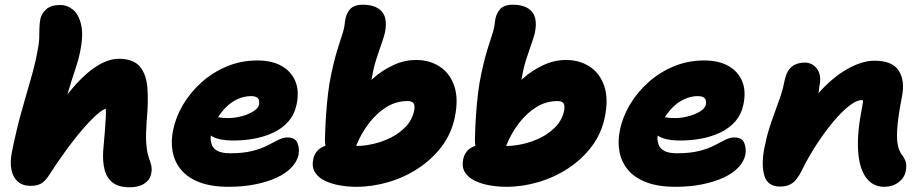

<svg xmlns="http://www.w3.org/2000/svg" viewBox="-20 -781 3913 813"><path d="M110 6Q76 6 55.5 -12Q35 -30 28.5 -62Q22 -94 30 -135Q49 -230 70 -305Q91 -380 109 -441.5Q127 -503 137 -555Q145 -594 146 -618.5Q147 -643 147 -662Q147 -681 151 -701Q156 -724 176 -742Q196 -760 236 -760Q264 -760 288.5 -740.5Q313 -721 323.5 -677Q334 -633 319 -561Q312 -526 298 -485Q284 -444 266 -383Q266 -382 266 -382Q286 -407 305 -428Q353 -480 398 -506Q443 -532 483 -532Q543 -532 571 -500.5Q599 -469 604 -410Q609 -351 601 -267Q597 -212 599 -179.5Q601 -147 606 -128Q611 -109 617 -93Q621 -82 622 -69.5Q623 -57 620 -45Q615 -19 591 -3.5Q567 12 529 12Q483 12 457.5 -7.5Q432 -27 423 -62Q414 -97 417 -143Q422 -197 424.5 -230.5Q427 -264 428 -284.5Q429 -305 428 -321Q409 -315 373.5 -280.5Q338 -246 291 -186Q244 -126 189 -41Q171 -13 153.5 -3.5Q136 6 110 6Z M949 10Q874 10 824 -9.5Q774 -29 746.5 -62.5Q719 -96 711 -139Q703 -182 713 -230Q724 -285 755 -337.5Q786 -390 833.5 -432.5Q881 -475 941 -500Q1001 -525 1070 -525Q1130 -525 1171 -502.5Q1212 -480 1230 -438.5Q1248 -397 1236 -339Q1227 -296 1201 -266.5Q1175 -237 1137.5 -219.5Q1100 -202 1057 -194Q1014 -186 970 -186Q902 -186 873 -207Q870 -188 876 -171Q881 -153 900 -142.5Q919 -132 954 -132Q1011 -132 1049.5 -142Q1088 -152 1113.5 -165.5Q1139 -179 1159 -189Q1179 -199 1198 -199Q1230 -199 1239.5 -175.5Q1249 -152 1244 -125Q1238 -97 1214.5 -72Q1191 -47 1152 -29Q1113 -11 1061.5 -0.5Q1010 10 949 10ZM903 -284Q905 -284 908 -284Q922 -281 946 -281Q973 -281 1002 -288.5Q1031 -296 1052 -309Q1073 -322 1077 -338Q1080 -356 1072 -365Q1064 -374 1043 -374Q1014 -374 986.5 -361.5Q959 -349 936 -326Q918 -308 903 -284Z M1489 10Q1454 10 1419 4Q1384 -2 1356 -15.5Q1328 -29 1314 -51Q1300 -73 1306 -105Q1313 -139 1339 -155Q1348 -160 1358 -164Q1356 -176 1356 -190Q1357 -241 1360.5 -292.5Q1364 -344 1369.5 -388.5Q1375 -433 1382 -464Q1391 -508 1400 -540.5Q1409 -573 1417.5 -598.5Q1426 -624 1432.5 -645.5Q1439 -667 1441 -690Q1444 -720 1461 -740.5Q1478 -761 1516 -761Q1571 -761 1596.5 -732.5Q1622 -704 1610 -643Q1607 -630 1601 -612Q1595 -594 1587.5 -572.5Q1580 -551 1572.5 -527.5Q1565 -504 1560 -480Q1556 -460 1553 -443Q1557 -447 1562 -451Q1598 -483 1645 -505Q1692 -527 1742 -527Q1799 -527 1842 -499Q1885 -471 1903.5 -417Q1922 -363 1906 -285Q1892 -216 1851 -161.5Q1810 -107 1751.5 -68.5Q1693 -30 1625 -10Q1557 10 1489 10ZM1488 -163Q1490 -163 1492 -163Q1522 -163 1560 -171.5Q1598 -180 1634.5 -198Q1671 -216 1698.5 -245Q1726 -274 1734 -314Q1736 -327 1734.5 -335.5Q1733 -344 1726 -348.5Q1719 -353 1705 -353Q1658 -353 1617 -328Q1576 -303 1543 -260Q1510 -218 1488 -163Z M2124 10Q2089 10 2054 4Q2019 -2 1991 -15.5Q1963 -29 1949 -51Q1935 -73 1941 -105Q1948 -139 1974 -155Q1983 -160 1993 -164Q1991 -176 1991 -190Q1992 -241 1995.5 -292.5Q1999 -344 2004.5 -388.5Q2010 -433 2017 -464Q2026 -508 2035 -540.5Q2044 -573 2052.5 -598.5Q2061 -624 2067.5 -645.5Q2074 -667 2076 -690Q2079 -720 2096 -740.5Q2113 -761 2151 -761Q2206 -761 2231.5 -732.5Q2257 -704 2245 -643Q2242 -630 2236 -612Q2230 -594 2222.5 -572.5Q2215 -551 2207.5 -527.5Q2200 -504 2195 -480Q2191 -460 2188 -443Q2192 -447 2197 -451Q2233 -483 2280 -505Q2327 -527 2377 -527Q2434 -527 2477 -499Q2520 -471 2538.5 -417Q2557 -363 2541 -285Q2527 -216 2486 -161.5Q2445 -107 2386.5 -68.5Q2328 -30 2260 -10Q2192 10 2124 10ZM2123 -163Q2125 -163 2127 -163Q2157 -163 2195 -171.5Q2233 -180 2269.5 -198Q2306 -216 2333.5 -245Q2361 -274 2369 -314Q2371 -327 2369.5 -335.5Q2368 -344 2361 -348.5Q2354 -353 2340 -353Q2293 -353 2252 -328Q2211 -303 2178 -260Q2145 -218 2123 -163Z M2841 10Q2766 10 2716 -9.5Q2666 -29 2638.5 -62.5Q2611 -96 2603 -139Q2595 -182 2605 -230Q2616 -285 2647 -337.5Q2678 -390 2725.5 -432.5Q2773 -475 2833 -500Q2893 -525 2962 -525Q3022 -525 3063 -502.5Q3104 -480 3122 -438.5Q3140 -397 3128 -339Q3119 -296 3093 -266.5Q3067 -237 3029.5 -219.5Q2992 -202 2949 -194Q2906 -186 2862 -186Q2794 -186 2765 -207Q2762 -188 2768 -171Q2773 -153 2792 -142.5Q2811 -132 2846 -132Q2903 -132 2941.5 -142Q2980 -152 3005.5 -165.5Q3031 -179 3051 -189Q3071 -199 3090 -199Q3122 -199 3131.5 -175.5Q3141 -152 3136 -125Q3130 -97 3106.5 -72Q3083 -47 3044 -29Q3005 -11 2953.5 -0.5Q2902 10 2841 10ZM2795 -284Q2797 -284 2800 -284Q2814 -281 2838 -281Q2865 -281 2894 -288.5Q2923 -296 2944 -309Q2965 -322 2969 -338Q2972 -356 2964 -365Q2956 -374 2935 -374Q2906 -374 2878.5 -361.5Q2851 -349 2828 -326Q2810 -308 2795 -284Z M3724 10Q3675 10 3646.5 -30Q3618 -70 3613.5 -143.5Q3609 -217 3629 -319Q3632 -335 3634 -347Q3634 -352 3634 -356Q3631 -357 3627 -357Q3608 -357 3578 -334.5Q3548 -312 3513 -271Q3478 -230 3442 -176Q3406 -122 3375 -59Q3355 -19 3334.5 -5Q3314 9 3283 9Q3231 9 3217 -36Q3203 -81 3216 -151Q3226 -202 3238 -239.5Q3250 -277 3262 -309Q3274 -341 3285 -373.5Q3296 -406 3304 -447Q3312 -482 3333 -499Q3354 -516 3388 -516Q3420 -516 3440 -489Q3460 -462 3449 -412Q3448 -398 3446 -386Q3452 -393 3458 -400Q3517 -462 3575.5 -493Q3634 -524 3683 -524Q3758 -524 3785.5 -482Q3813 -440 3799 -370Q3785 -299 3780.5 -251Q3776 -203 3780.5 -173.5Q3785 -144 3798 -127Q3810 -112 3815 -96Q3820 -80 3815 -55Q3809 -27 3784 -8.5Q3759 10 3724 10Z"/></svg>

Font: Shantell Sans Light ExtraBold
Style: Italic
Weight: 800
Italic angle: -11°
Version: Version 1.008;[ac192a2d6]